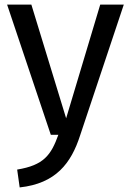

<svg xmlns="http://www.w3.org/2000/svg" viewBox="-20 -589 571 839"><path d="M521 -569H418L269 -72L117 -569H11L202 0H235C203 89 171 133 55 152L66 230C224 213 291 124 330 3Z"/></svg>

Font: Glow Sans SC Normal Medium
Style: Regular
Weight: 600
Designer: Ryoko NISHIZUKA (kana, bopomofo & ideographs); Paul D. Hunt (Latin, Greek & Cyrillic); Sandoll Communications, Soo-young
Version: Version 0.93